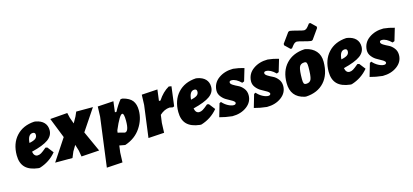

<svg xmlns="http://www.w3.org/2000/svg" viewBox="-72 -1304 4440 2065"><g transform="rotate(-15 2147.5 -272.0)"><path d="M404 -112Q330 -23 218 11H202Q105 0 58.5 -47.5Q12 -95 12 -183Q12 -314 86 -395Q160 -476 287 -484L303 -482Q362 -471 393 -438Q424 -405 424 -354Q424 -292 367.5 -251Q311 -210 181 -178Q191 -124 230 -124Q250 -124 270.5 -136Q291 -148 332 -183L352 -179ZM241 -371Q186 -371 179 -276Q228 -286 248 -301.5Q268 -317 268 -343Q268 -371 241 -371Z M778 -233 882 -4 682 9 670 -60 649 -129 611 -65 584 0H391L551 -242L462 -467L655 -482L668 -426L693 -356L730 -422L752 -472H938Z M1167 -476 1152 -357H1169Q1206 -428 1248 -478H1271Q1345 -459 1375.5 -419Q1406 -379 1406 -311Q1406 -209 1345 -118Q1284 -27 1171 11H1164L1105 0L1095 76L1091 185L914 196L986 -352L990 -465ZM1223 -321Q1194 -321 1127 -163L1123 -138L1199 -118Q1244 -118 1244 -238Q1244 -321 1223 -321Z M1657 -476 1641 -352H1658Q1712 -435 1783 -475L1812 -470L1784 -254L1768 -247L1732 -254Q1673 -250 1622 -203L1610 -116L1606 -7L1429 4L1476 -352L1480 -465Z M2203 -112Q2129 -23 2017 11H2001Q1904 0 1857.5 -47.5Q1811 -95 1811 -183Q1811 -314 1885 -395Q1959 -476 2086 -484L2102 -482Q2161 -471 2192 -438Q2223 -405 2223 -354Q2223 -292 2166.5 -251Q2110 -210 1980 -178Q1990 -124 2029 -124Q2049 -124 2069.5 -136Q2090 -148 2131 -183L2151 -179ZM2040 -371Q1985 -371 1978 -276Q2027 -286 2047 -301.5Q2067 -317 2067 -343Q2067 -371 2040 -371Z M2500 -480Q2561 -474 2621 -456L2580 -318L2557 -309Q2501 -365 2451 -365Q2427 -365 2427 -346Q2427 -331 2452.5 -315Q2478 -299 2508 -285Q2538 -271 2563.5 -239Q2589 -207 2589 -163Q2589 -87 2523.5 -38Q2458 11 2362 11Q2286 3 2222 -15L2264 -160L2282 -169Q2310 -137 2345 -118.5Q2380 -100 2407 -100Q2420 -100 2426.5 -106Q2433 -112 2433 -119Q2433 -132 2407 -148.5Q2381 -165 2349.5 -181Q2318 -197 2292 -229Q2266 -261 2267 -300Q2270 -383 2337.5 -431.5Q2405 -480 2500 -480Z M2885 -480Q2946 -474 3006 -456L2965 -318L2942 -309Q2886 -365 2836 -365Q2812 -365 2812 -346Q2812 -331 2837.5 -315Q2863 -299 2893 -285Q2923 -271 2948.5 -239Q2974 -207 2974 -163Q2974 -87 2908.5 -38Q2843 11 2747 11Q2671 3 2607 -15L2649 -160L2667 -169Q2695 -137 2730 -118.5Q2765 -100 2792 -100Q2805 -100 2811.5 -106Q2818 -112 2818 -119Q2818 -132 2792 -148.5Q2766 -165 2734.5 -181Q2703 -197 2677 -229Q2651 -261 2652 -300Q2655 -383 2722.5 -431.5Q2790 -480 2885 -480Z M3431 -740 3487 -686V-670L3407 -557L3391 -551Q3365 -554 3308 -569.5Q3251 -585 3238 -585Q3234 -585 3230 -584Q3226 -583 3221.5 -581Q3217 -579 3213.5 -577Q3210 -575 3205.5 -570.5Q3201 -566 3198.5 -563.5Q3196 -561 3191 -555Q3186 -549 3184 -546Q3182 -543 3176.5 -536.5Q3171 -530 3169 -527H3153L3096 -582V-598L3177 -710L3193 -716Q3219 -713 3276 -697.5Q3333 -682 3346 -682Q3350 -682 3354 -683Q3358 -684 3362.5 -686Q3367 -688 3370.5 -690Q3374 -692 3378.5 -696.5Q3383 -701 3385.5 -703.5Q3388 -706 3393 -712Q3398 -718 3400 -721Q3402 -724 3407.5 -730.5Q3413 -737 3415 -740ZM3295 -484 3311 -482Q3381 -466 3421 -420.5Q3461 -375 3461 -301Q3461 -159 3387 -77Q3313 5 3183 12L3167 10Q3017 -24 3017 -183Q3017 -316 3091.5 -396Q3166 -476 3295 -484ZM3260 -348Q3214 -348 3200.5 -312Q3187 -276 3187 -179Q3187 -145 3193.5 -132.5Q3200 -120 3219 -120Q3263 -120 3276 -156Q3289 -192 3289 -290Q3289 -323 3283 -335.5Q3277 -348 3260 -348Z M3877 -112Q3803 -23 3691 11H3675Q3578 0 3531.5 -47.5Q3485 -95 3485 -183Q3485 -314 3559 -395Q3633 -476 3760 -484L3776 -482Q3835 -471 3866 -438Q3897 -405 3897 -354Q3897 -292 3840.5 -251Q3784 -210 3654 -178Q3664 -124 3703 -124Q3723 -124 3743.5 -136Q3764 -148 3805 -183L3825 -179ZM3714 -371Q3659 -371 3652 -276Q3701 -286 3721 -301.5Q3741 -317 3741 -343Q3741 -371 3714 -371Z M4174 -480Q4235 -474 4295 -456L4254 -318L4231 -309Q4175 -365 4125 -365Q4101 -365 4101 -346Q4101 -331 4126.5 -315Q4152 -299 4182 -285Q4212 -271 4237.5 -239Q4263 -207 4263 -163Q4263 -87 4197.5 -38Q4132 11 4036 11Q3960 3 3896 -15L3938 -160L3956 -169Q3984 -137 4019 -118.5Q4054 -100 4081 -100Q4094 -100 4100.5 -106Q4107 -112 4107 -119Q4107 -132 4081 -148.5Q4055 -165 4023.5 -181Q3992 -197 3966 -229Q3940 -261 3941 -300Q3944 -383 4011.5 -431.5Q4079 -480 4174 -480Z"/></g></svg>

Font: Alegreya Sans SC Black
Style: Italic
Weight: 900
Italic angle: -7°
Designer: Juan Pablo del Peral
Foundry: Huerta Tipografica
Version: Version 2.007